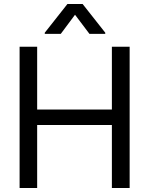

<svg xmlns="http://www.w3.org/2000/svg" viewBox="-20 -941 746 961"><path d="M78.1 -707H166V-392.6H540V-707H628.9V0H540V-315.4H166V0H78.1ZM355.5 -867.2 284.2 -771.5H204.1V-777.3L317.4 -920.9H393.6L506.8 -777.3V-771.5H427.7Z"/></svg>

Font: Pretendard Std Variable
Style: Regular
Weight: 400
Designer: Base glyphs from Inter by Rasmus Andersson; Hangeul glyphs from Noto Sans CJK(Source Han Sans) by Jang Soo-young and Kan
Foundry: Kil Hyung-jin
Version: Version 1.309;Glyphs 3.2 (3225)